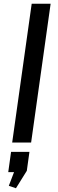

<svg xmlns="http://www.w3.org/2000/svg" viewBox="-20 -760 307 1024"><path d="M250 -740 146 0H45L149 -740ZM137 50 123 151 65 244 27 231 77 100 110 158H24L39 50Z"/></svg>

Font: Pathway Extreme 28pt Medium
Style: Italic
Weight: 500
Italic angle: -8°
Designer: Eduardo Rodriguez Tunni
Foundry: Eduardo Rodriguez Tunni
Version: Version 1.001;gftools[0.9.26]